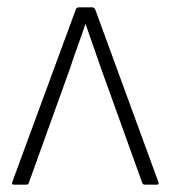

<svg xmlns="http://www.w3.org/2000/svg" viewBox="-20 -502 465 522"><path d="M18 0Q11 0 13 -6L186 -476Q188 -482 194 -482H231Q236 -482 239 -476L411 -6Q412 -4 411 -2Q410 0 407 0H374Q369 0 367 -4L254 -318Q244 -347 233.5 -377Q223 -407 213 -436H212Q202 -406 191 -376Q180 -346 170 -315L58 -4Q56 0 52 0Z"/></svg>

Font: Sofia Sans Semi Condensed ExtraLight
Style: Regular
Weight: 250
Version: Version 4.100